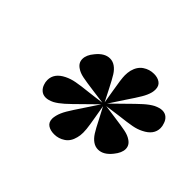

<svg xmlns="http://www.w3.org/2000/svg" viewBox="-103 -875 714 714"><g transform="rotate(45 254.0 -518.0)"><path d="M508.3 -603.5Q508.3 -567.9 467.3 -547.9Q450.2 -539.1 429 -535.2Q407.7 -531.2 366.2 -526.4Q288.6 -515.6 306.2 -518.6Q335.4 -514.2 359.4 -511.2Q399.4 -505.9 419.7 -501.7Q439.9 -497.6 452.6 -488.8Q471.7 -476.6 471.7 -456.5Q471.7 -436.5 452.6 -413.1Q428.2 -382.3 399.9 -382.3Q385.3 -382.3 372.6 -391.1Q359.9 -399.9 349.6 -416Q339.4 -432.1 323.7 -463.4Q305.2 -499.5 299.3 -509.8Q303.7 -481.9 308.1 -458.5Q309.1 -451.7 313 -428.5Q316.9 -405.3 316.9 -388.2Q316.9 -373 313.5 -360.8Q306.6 -333 287.1 -320.1Q267.6 -307.1 244.6 -307.1Q224.1 -307.1 211.2 -315.9Q198.2 -324.7 198.2 -343.8Q198.2 -350.1 200.7 -360.8Q205.1 -378.4 217 -398.7Q229 -418.9 253.4 -455.1Q276.4 -489.3 290 -510.3Q272 -493.2 241.7 -462.9Q210 -431.2 191.9 -415Q173.8 -398.9 157.7 -390.1Q139.6 -381.3 126 -381.3Q111.3 -381.3 101.3 -390.1Q91.3 -398.9 87.4 -412.1Q84 -420.9 84 -432.1Q84 -467.8 124.5 -487.8Q142.1 -496.6 163.8 -500.7Q185.5 -504.9 227.5 -509.3Q238.3 -510.7 253.4 -512.5Q268.6 -514.2 288.6 -517.1Q261.2 -521 233.9 -524.4Q192.9 -529.8 172.4 -533.9Q151.9 -538.1 139.6 -546.9Q120.6 -559.1 120.6 -579.6Q120.6 -600.6 139.6 -623Q164.1 -653.8 192.4 -653.8Q207 -653.8 219.7 -645Q232.4 -636.2 242.4 -620.4Q252.4 -604.5 269 -571.8Q284.2 -541.5 293.5 -523.9Q291.5 -538.1 284.7 -576.7Q275.4 -629.4 275.4 -648.4Q275.4 -662.1 278.3 -674.8Q285.6 -702.6 305.2 -715.8Q324.7 -729 348.6 -729Q368.2 -729 380.9 -719.7Q393.6 -710.4 393.6 -691.4Q393.6 -682.6 391.6 -674.8Q387.2 -657.7 375.7 -638.4Q364.3 -619.1 340.8 -584.5Q323.7 -559.1 303.2 -527.3Q320.3 -543.5 349.1 -572.3Q380.4 -603.5 399.2 -620.4Q418 -637.2 434.6 -646Q453.1 -654.8 466.3 -654.8Q481 -654.8 490.7 -646.2Q500.5 -637.7 504.4 -624Q508.3 -613.8 508.3 -603.5Z"/></g></svg>

Font: TypoPRO Playfair Display
Style: Italic
Weight: 900
Italic angle: -14°
Designer: Claus Eggers Sørensen
Foundry: Claus Eggers Sørensen
Version: Version 1.004;PS 001.004;hotconv 1.0.70;makeotf.lib2.5.58329